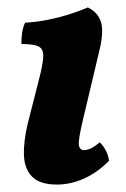

<svg xmlns="http://www.w3.org/2000/svg" viewBox="-20 -487 339 516"><path d="M133.4 9Q87.9 9 66.9 -11.6Q46 -32.2 44.4 -68.9Q42.9 -105.6 54.4 -154.3L83.9 -270.1Q95.3 -313.3 96.2 -334.5Q97.1 -355.6 83.6 -362.2Q70.1 -368.7 37.6 -368.7Q37.2 -383.3 39.4 -398.6Q41.7 -413.8 47.3 -426Q76.4 -427.5 106.7 -433.4Q137 -439.4 165.1 -448.1Q193.1 -456.9 216.1 -467Q242.4 -454.5 251 -429Q259.6 -403.4 247.3 -351.9L202.2 -162Q190.3 -112 192 -97.7Q193.7 -83.5 206.1 -83.5Q214.1 -83.5 224.7 -88.4Q235.3 -93.3 247.7 -104.6Q256.7 -97 264.1 -83Q271.5 -69 273 -54.9Q241.9 -23.3 205.9 -7.2Q169.8 9 133.4 9Z"/></svg>

Font: Vollkorn
Style: Italic
Weight: 400
Italic angle: -11°
Designer: Friedrich Althausen
Foundry: Friedrich Althausen
Version: Version 5.001